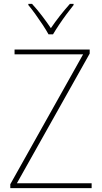

<svg xmlns="http://www.w3.org/2000/svg" viewBox="-20 -1020 525 989"><path d="M452 -51H33V-71L408 -740H55V-765H442V-744L67 -76H452ZM230 -843Q218 -865 199.5 -893Q181 -921 161.5 -948Q142 -975 126 -994V-1000H145Q170 -973 196 -939Q222 -905 242 -875Q285 -938 340 -1000H359V-994Q342 -973 322 -946Q302 -919 284 -892Q266 -865 253 -843Z"/></svg>

Font: Noto Sans Tamil UI SemiCondensed Thin
Style: Regular
Weight: 100
Width: 4
Designer: Jelle Bosma - Monotype Design Team
Foundry: Monotype Imaging Inc.
Version: Version 2.004; ttfautohint (v1.8.4.7-5d5b)